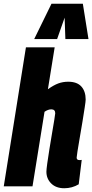

<svg xmlns="http://www.w3.org/2000/svg" viewBox="-37 -992 491 1022"><path d="M371 -153Q371 -140 385 -140Q388 -140 391.5 -140Q395 -140 398 -141L382 -11Q347 10 305 10Q261 10 235.5 -15.5Q210 -41 210 -78Q210 -89 214.5 -122Q219 -155 226 -198Q233 -241 240 -282.5Q247 -324 252 -354Q257 -384 257 -389Q257 -410 236 -410Q219 -410 200 -397L136 0H-17L101 -740H254L218 -517Q249 -539 273.5 -548Q298 -557 326 -557Q373 -557 396 -531.5Q419 -506 419 -462Q419 -453 414 -420.5Q409 -388 402 -344.5Q395 -301 387.5 -259Q380 -217 375.5 -187Q371 -157 371 -153ZM145 -784 237 -972H404L434 -784H311L307 -898L267 -784Z"/></svg>

Font: Georama Condensed ExtraBold
Style: Italic
Weight: 800
Width: 3
Italic angle: -9°
Designer: Jean-Baptiste Levee
Foundry: Production Type
Version: Version 1.000